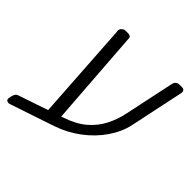

<svg xmlns="http://www.w3.org/2000/svg" viewBox="-177 -707 900 900"><g transform="rotate(45 273.5 -257.0)"><path d="M16 55Q5 59 -3 54.5Q-11 50 -9 40L-7 27Q-5 18 -0.5 10Q4 2 13 -1L237 -77Q300 -98 339 -131.5Q378 -165 400 -208Q422 -251 432 -299L485 -549Q487 -559 494.5 -565Q502 -571 512 -571H529Q539 -571 543.5 -565Q548 -559 546 -549L489 -279Q477 -224 441.5 -172.5Q406 -121 353 -81Q300 -41 236 -19ZM163 -24 130 -531Q129 -539 128.5 -543Q128 -547 129 -551Q131 -559 138.5 -565Q146 -571 154 -571H172Q191 -571 191 -556L228 -47Z"/></g></svg>

Font: Rubik Light
Style: Italic
Weight: 300
Italic angle: -12°
Designer: Hubert and Fischer
Foundry: Hubert and Fischer
Version: Version 2.300;gftools[0.9.30]